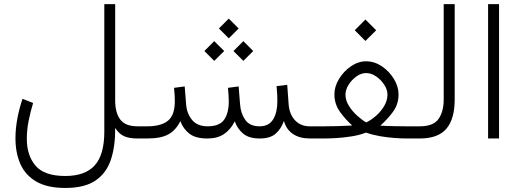

<svg xmlns="http://www.w3.org/2000/svg" viewBox="-20 -678 2545 940"><path d="M299.8 242.2Q211.9 242.2 158.2 211.2Q104.5 180.2 80.1 125.5Q55.7 70.8 55.7 -1Q55.7 -47.9 64.9 -97.4Q74.2 -147 90.3 -194.3L142.1 -173.8Q128.9 -130.9 120.1 -86.2Q111.3 -41.5 111.3 2Q111.3 83 154.1 133.3Q196.8 183.6 299.8 183.6Q397 183.6 443.8 131.6Q490.7 79.6 490.7 -33.2V-657.7H543.9V-185.1Q543.9 -126 568.8 -92.8Q593.8 -59.6 652.8 -59.6H674.8V0H653.3Q612.8 0 587.6 -11.2Q562.5 -22.5 543.9 -51.8Q544.9 36.6 523.2 102.8Q501.5 168.9 448 205.6Q394.5 242.2 299.8 242.2Z M1100.1 -586.9 1148.4 -538.6 1100.1 -490.2 1051.8 -538.6ZM1171.4 -476.6 1219.7 -428.2 1171.4 -379.9 1123 -428.2ZM1028.8 -476.6 1077.6 -428.2 1028.8 -379.9 980.5 -428.2ZM1251.5 0Q1198.7 0 1170.4 -23.9Q1142.1 -47.9 1129.4 -84Q1109.4 -43.9 1077.1 -22Q1044.9 0 995.6 0Q938 0 907.7 -23.2Q877.4 -46.4 862.8 -85Q841.8 -41.5 805.4 -20.8Q769 0 700.2 0H655.3V-59.6H701.2Q769 -59.6 802.5 -87.2Q835.9 -114.7 835.9 -182.1Q835.9 -193.8 835.2 -209.7Q834.5 -225.6 832 -248L884.3 -254.9L891.1 -168Q894.5 -122.1 920.4 -90.8Q946.3 -59.6 996.6 -59.6Q1054.7 -59.6 1077.4 -92Q1100.1 -124.5 1100.1 -182.1Q1100.1 -193.8 1099.1 -209.7Q1098.1 -225.6 1096.2 -248L1148.4 -254.9L1155.3 -168Q1158.2 -123.5 1180.4 -91.6Q1202.6 -59.6 1250.5 -59.6Q1296.9 -59.6 1317.4 -93.8Q1337.9 -127.9 1337.9 -182.1Q1337.9 -198.2 1337.2 -215.3Q1336.4 -232.4 1334 -256.3L1386.2 -262.7L1393.1 -168Q1396.5 -119.1 1424.1 -89.4Q1451.7 -59.6 1496.6 -59.6H1519V0H1497.1Q1447.8 0 1414.8 -21.7Q1381.8 -43.5 1370.1 -85.9Q1355.5 -45.4 1328.6 -22.7Q1301.8 0 1251.5 0Z M1769 -582.5 1821.8 -529.8 1769 -477.5 1716.8 -529.8ZM1931.2 -215.3Q1931.2 -167 1903.1 -129.4Q1875 -91.8 1841.8 -63Q1871.6 -61 1909.7 -60.3Q1947.8 -59.6 1969.2 -59.6H2016.6V0H1970.7Q1946.8 0 1912.4 -2.4Q1877.9 -4.9 1840.8 -11.2Q1803.7 -17.6 1772 -28.8Q1740.2 -16.6 1702.4 -10.5Q1664.6 -4.4 1628.9 -2.2Q1593.3 0 1567.9 0H1499.5V-59.6H1567.9Q1592.8 -59.6 1632.1 -60.5Q1671.4 -61.5 1704.6 -63.5Q1671.9 -92.3 1644.5 -130.4Q1617.2 -168.5 1617.2 -216.3Q1617.2 -254.4 1639.9 -291.7Q1662.6 -329.1 1698.2 -353.5Q1733.9 -377.9 1772.5 -377.9Q1813 -377.9 1849.4 -353.5Q1885.7 -329.1 1908.4 -291.7Q1931.2 -254.4 1931.2 -215.3ZM1772.5 -320.3Q1748 -320.3 1724.9 -303.7Q1701.7 -287.1 1686.5 -262.7Q1671.4 -238.3 1671.4 -214.4Q1671.4 -186.5 1688.2 -159.7Q1705.1 -132.8 1728.8 -111.6Q1752.4 -90.3 1772.9 -78.6Q1797.4 -90.3 1821.3 -111.3Q1845.2 -132.3 1861.1 -159.4Q1877 -186.5 1877 -215.3Q1877 -238.8 1861.3 -262.9Q1845.7 -287.1 1821.8 -303.7Q1797.9 -320.3 1772.5 -320.3Z M1997.1 -59.6H2035.2Q2102.1 -59.6 2127.2 -95.9Q2152.3 -132.3 2152.3 -190.4V-657.7H2206.1V-190.9Q2206.1 -95.7 2165.5 -47.9Q2125 0 2034.7 0H1997.1Z M2423.3 -657.7V0H2369.6V-657.7Z"/></svg>

Font: Vazirmatn FD NL ExtraLight
Style: Regular
Weight: 200
Designer: Saber Rastikerdar
Foundry: Saber Rastikerdar
Version: Version 33.003